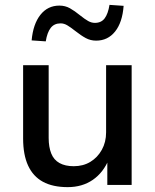

<svg xmlns="http://www.w3.org/2000/svg" viewBox="-20 -760 638 789"><path d="M258 9Q197 9 156.5 -13Q116 -35 95.5 -79.5Q75 -124 75 -191V-492H180V-193Q180 -156 190.5 -129.5Q201 -103 224.5 -90Q248 -77 283 -77Q322 -77 351.5 -95Q381 -113 398.5 -144.5Q416 -176 416 -216V-492H521V0H421V-107H428Q405 -51 361.5 -21Q318 9 258 9ZM168 -590 110 -594Q116 -661 146 -699Q176 -737 224 -737Q248 -737 267.5 -726Q287 -715 309 -697Q329 -681 342.5 -673.5Q356 -666 370 -666Q396 -666 410 -684.5Q424 -703 430 -740L488 -736Q483 -668 453 -630.5Q423 -593 375 -593Q352 -593 332.5 -603.5Q313 -614 289 -633Q270 -648 256.5 -656Q243 -664 229 -664Q203 -664 188.5 -645.5Q174 -627 168 -590Z"/></svg>

Font: NunitoSans_10ptSemiBold
Style: Regular
Weight: 600
Designer: Vernon Adams
Foundry: Vernon Adams
Version: Version 3.101;gftools[0.9.27]